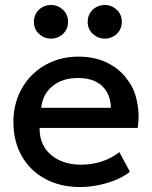

<svg xmlns="http://www.w3.org/2000/svg" viewBox="-20 -738 612 773"><path d="M302.5 15Q222.5 15 162 -17.8Q101.5 -50.5 67.8 -109.5Q34 -168.5 34 -246.5Q34 -303.5 53.5 -351.8Q73 -400 108.5 -435.5Q144 -471 191.8 -490.5Q239.5 -510 296 -510Q357.5 -510 405.5 -488.2Q453.5 -466.5 485.2 -427.5Q517 -388.5 527.5 -346.8Q538 -305 538 -271Q538 -247.5 534.5 -223H139.5Q139.5 -221 139.5 -219Q139.5 -177 159.5 -144.5Q179.5 -112 217.8 -93.5Q256 -75 308 -75Q350 -75 389.2 -87.8Q428.5 -100.5 460.5 -125.5L503 -46.5Q479 -27 445 -13.2Q411 0.5 374 7.8Q337 15 302.5 15ZM146 -304H426.5Q425 -360 390.8 -392Q356.5 -424 293.5 -424Q232.5 -424 192.2 -392Q152 -360 146 -304ZM185.5 -582.5Q158 -582.5 137.2 -601.5Q116.5 -620.5 116.5 -650Q116.5 -670 126 -685.5Q135.5 -701 151.2 -709.5Q167 -718 185.5 -718Q212.5 -718 233.2 -699Q254 -680 254 -650Q254 -630 244.5 -614.8Q235 -599.5 219.2 -591Q203.5 -582.5 185.5 -582.5ZM402 -582.5Q374.5 -582.5 353.8 -601.5Q333 -620.5 333 -650Q333 -670 342.5 -685.5Q352 -701 367.8 -709.5Q383.5 -718 402 -718Q429 -718 449.8 -699Q470.5 -680 470.5 -650Q470.5 -630 461 -614.8Q451.5 -599.5 435.8 -591Q420 -582.5 402 -582.5Z"/></svg>

Font: Geologica EX
Style: Regular
Weight: 400
Designer: Sindre Bremnes, Frode Helland
Foundry: Monokrom Skriftforlag AS
Version: Version 1.010;gftools[0.9.28]